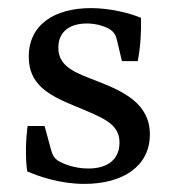

<svg xmlns="http://www.w3.org/2000/svg" viewBox="-20 -445 429 474"><path d="M47 -22C79 -8 131 9 188 9C284 9 350 -35 350 -113C350 -189 286 -219 219 -245C171 -264 124 -278 124 -327C124 -369 155 -388 198 -387C221 -386 238 -380 249 -374C262 -366 266 -358 269 -345L281 -294H320C327 -330 329 -366 328 -401C297 -414 248 -425 205 -425C114 -425 51 -384 51 -305C51 -238 97 -211 163 -184C235 -154 275 -140 275 -93C275 -54 249 -29 198 -29C163 -29 135 -41 122 -49C113 -56 109 -63 105 -79L90 -134H48C44 -101 42 -62 47 -22Z"/></svg>

Font: Yrsa
Style: Regular
Weight: 400
Designer: Anna Giedrys (Yrsa+Rasa design), David Brezina (Yrsa art-direction, Rasa art-direction, design)
Foundry: Rosetta Type Foundry
Version: Version 1.001;PS 1.1;hotconv 1.0.88;makeotf.lib2.5.647800